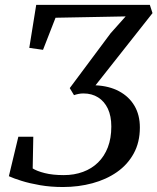

<svg xmlns="http://www.w3.org/2000/svg" viewBox="-20 -763 648 790"><path d="M239 6.5Q188.5 6.5 145 -1Q101.5 -8.5 68.8 -18.8Q36 -29 16.5 -38L55.5 -200.5H117L114.5 -70Q131.5 -59 164 -50.8Q196.5 -42.5 242.5 -42.5Q285.5 -42.5 321.5 -55.8Q357.5 -69 383.5 -94.5Q409.5 -120 423.8 -157Q438 -194 438 -242.5Q438 -285.5 423.8 -315.8Q409.5 -346 383.8 -362.2Q358 -378.5 323.5 -378.5Q312.5 -378.5 302.8 -376.5Q293 -374.5 284.5 -371.5L267 -400.5L435 -626L497 -695.5L208.5 -690L157 -558L100.5 -566L129 -743H596.5L607.5 -709L373 -412Q429 -409.5 470 -387.5Q511 -365.5 533.2 -327.8Q555.5 -290 555.5 -238.5Q555.5 -177.5 530.2 -131.5Q505 -85.5 461.2 -55Q417.5 -24.5 360.2 -9Q303 6.5 239 6.5Z"/></svg>

Font: Merriweather 36pt
Style: Italic
Weight: 400
Italic angle: -7.8°
Version: Version 2.101